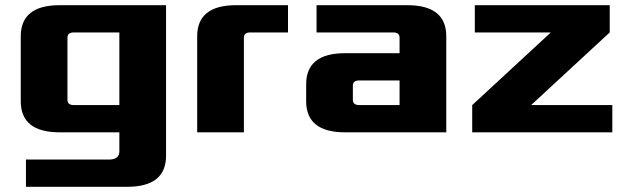

<svg xmlns="http://www.w3.org/2000/svg" viewBox="-20 -510 2420 740"><path d="M60 -120V-370Q60 -490 210 -490H620V90Q620 210 470 210H80V105H400Q440 105 440 73V0H210Q60 0 60 -120ZM240 -125Q240 -105 265 -105H440V-385H265Q240 -385 240 -365Z M740 0V-370Q740 -490 890 -490H1090V-385H945Q920 -385 920 -365V0Z M1160 -120V-185Q1160 -305 1310 -305H1520V-365Q1520 -385 1495 -385H1200V-490H1550Q1700 -490 1700 -370V0H1310Q1160 0 1160 -120ZM1340 -125Q1340 -105 1365 -105H1520V-200H1365Q1340 -200 1340 -180Z M1800 0V-105L2103 -385H1810V-490H2330V-385L2027 -105H2340V0Z"/></svg>

Font: Xolonium
Style: Bold
Weight: 700
Designer: Severin Meyer
Version: Version 4.2